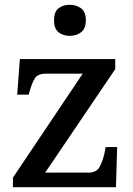

<svg xmlns="http://www.w3.org/2000/svg" viewBox="-20 -783 557 803"><path d="M34 0V-40L326 -475H173Q139 -475 126.5 -456.5Q114 -438 103 -398L100 -387H52L63 -536H462V-494L169 -61H349Q383 -61 396 -84Q409 -107 417 -142L422 -168H470L465 0ZM272 -633Q244 -633 225 -648Q206 -663 206 -698Q206 -734 225 -748.5Q244 -763 272 -763Q299 -763 319 -748.5Q339 -734 339 -698Q339 -663 319 -648Q299 -633 272 -633Z"/></svg>

Font: Noto Serif Khojki Medium
Style: Regular
Weight: 500
Version: Version 2.003